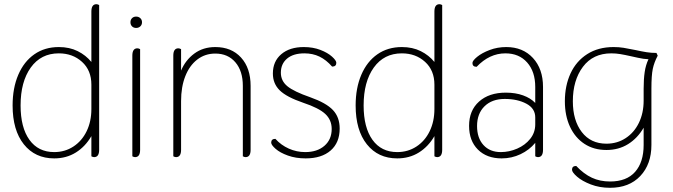

<svg xmlns="http://www.w3.org/2000/svg" viewBox="-20 -744 3205 914"><path d="M40 -242Q40 -325 67 -388Q94 -451 143.5 -485.5Q193 -520 260 -520Q311 -520 350 -500.5Q389 -481 415 -449V-689Q415 -724 439 -724Q445 -724 452 -720V-31Q452 4 428 4Q422 4 415 0V-96Q386 -46 341 -18Q296 10 238 10Q147 10 93.5 -57Q40 -124 40 -242ZM415 -225V-341Q415 -409 370.5 -449.5Q326 -490 260 -490Q175 -490 126.5 -422.5Q78 -355 78 -242Q78 -137 120 -78.5Q162 -20 238 -20Q289 -20 329.5 -46.5Q370 -73 392.5 -119.5Q415 -166 415 -225Z M601 -638Q601 -650 608.5 -657.5Q616 -665 628 -665Q640 -665 648 -657.5Q656 -650 656 -638Q656 -626 648 -618.5Q640 -611 628 -611Q616 -611 608.5 -618.5Q601 -626 601 -638ZM610 0V-479Q610 -514 634 -514Q640 -514 647 -510V-31Q647 4 623 4Q617 4 610 0Z M805 0V-479Q805 -514 829 -514Q835 -514 842 -510V-408Q863 -458 905 -489Q947 -520 1005 -520Q1082 -520 1127.5 -470Q1173 -420 1173 -335V-31Q1173 4 1149 4Q1143 4 1136 0V-335Q1136 -406 1100.5 -447.5Q1065 -489 1005 -489Q956 -489 919 -460.5Q882 -432 862 -381Q842 -330 842 -263V-31Q842 4 818 4Q812 4 805 0Z M1271 -65Q1271 -83 1291 -83Q1318 -53 1355 -36.5Q1392 -20 1433 -20Q1490 -20 1524.5 -50Q1559 -80 1559 -130Q1559 -173 1528.5 -201.5Q1498 -230 1423 -255Q1344 -282 1311.5 -314Q1279 -346 1279 -394Q1279 -452 1319 -486Q1359 -520 1426 -520Q1470 -520 1505 -506.5Q1540 -493 1560.5 -474.5Q1581 -456 1581 -445Q1581 -427 1561 -427Q1533 -459 1501 -474.5Q1469 -490 1429 -490Q1376 -490 1346.5 -465Q1317 -440 1317 -398Q1317 -359 1348 -333.5Q1379 -308 1457 -281Q1533 -254 1565 -220Q1597 -186 1597 -132Q1597 -65 1554 -27.5Q1511 10 1435 10Q1388 10 1350.5 -3.5Q1313 -17 1292 -35.5Q1271 -54 1271 -65Z M1673 -242Q1673 -325 1700 -388Q1727 -451 1776.5 -485.5Q1826 -520 1893 -520Q1944 -520 1983 -500.5Q2022 -481 2048 -449V-689Q2048 -724 2072 -724Q2078 -724 2085 -720V-31Q2085 4 2061 4Q2055 4 2048 0V-96Q2019 -46 1974 -18Q1929 10 1871 10Q1780 10 1726.5 -57Q1673 -124 1673 -242ZM2048 -225V-341Q2048 -409 2003.5 -449.5Q1959 -490 1893 -490Q1808 -490 1759.5 -422.5Q1711 -355 1711 -242Q1711 -137 1753 -78.5Q1795 -20 1871 -20Q1922 -20 1962.5 -46.5Q2003 -73 2025.5 -119.5Q2048 -166 2048 -225Z M2213 -145Q2213 -218 2260.5 -260.5Q2308 -303 2388 -303Q2434 -303 2470 -290Q2506 -277 2528 -254V-330Q2528 -403 2489.5 -446.5Q2451 -490 2386 -490Q2310 -490 2249 -426Q2229 -426 2229 -444Q2229 -455 2251.5 -473.5Q2274 -492 2311 -506Q2348 -520 2390 -520Q2469 -520 2517 -468Q2565 -416 2565 -330V-31Q2565 4 2541 4Q2535 4 2528 0V-64Q2500 -30 2458 -10Q2416 10 2368 10Q2297 10 2255 -32Q2213 -74 2213 -145ZM2528 -152V-185Q2528 -228 2485.5 -250.5Q2443 -273 2383 -273Q2322 -273 2286.5 -238Q2251 -203 2251 -144Q2251 -87 2281.5 -53.5Q2312 -20 2364 -20Q2404 -20 2442 -36.5Q2480 -53 2504 -83Q2528 -113 2528 -152Z M3111 -479Q3094 -447 3087.5 -416Q3081 -385 3081 -322V-54Q3081 38 3028 94Q2975 150 2884 150Q2834 150 2792.5 134Q2751 118 2727 97Q2703 76 2703 64Q2703 46 2723 46Q2759 84 2797.5 102Q2836 120 2884 120Q2963 120 3003.5 74Q3044 28 3044 -54V-136Q3015 -86 2970 -58Q2925 -30 2867 -30Q2807 -30 2762.5 -59Q2718 -88 2693.5 -140.5Q2669 -193 2669 -262Q2669 -336 2696 -394.5Q2723 -453 2775.5 -486.5Q2828 -520 2901 -520Q2926 -520 2948 -516.5Q2970 -513 3004 -506Q3036 -499 3058 -495.5Q3080 -492 3105 -492ZM3044 -322Q3044 -367 3049 -401Q3054 -435 3067 -462Q3043 -463 3017 -469Q2991 -475 2985 -476Q2954 -483 2933 -486.5Q2912 -490 2890 -490Q2803 -490 2755 -426Q2707 -362 2707 -262Q2707 -171 2749.5 -115.5Q2792 -60 2867 -60Q2918 -60 2958.5 -86.5Q2999 -113 3021.5 -159.5Q3044 -206 3044 -265Z"/></svg>

Font: Thasadith
Style: Regular
Weight: 400
Designer: Cadson Demak Co.,Ltd.
Foundry: Cadson Demak Co.,Ltd.
Version: Version 1.000; ttfautohint (v1.6)